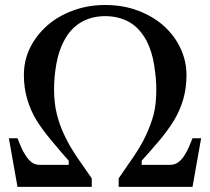

<svg xmlns="http://www.w3.org/2000/svg" viewBox="-20 -729 819 749"><path d="M764.6 -189.5 731 0H442.9V-33.2Q472.7 -75.7 501.7 -118.7Q530.8 -161.6 548.8 -200.2Q569.3 -243.7 579.6 -283.7Q589.8 -323.7 589.8 -381.3Q589.8 -421.9 581.3 -475.3Q572.8 -528.8 552.7 -567.9Q525.4 -619.6 484.4 -642.8Q443.4 -666 390.1 -666Q336.9 -666 295.4 -641.6Q253.9 -617.2 228.5 -567.4Q208.5 -528.8 199.7 -478.8Q190.9 -428.7 190.9 -381.3Q190.9 -327.6 201.7 -283.9Q212.4 -240.2 232.4 -199.2Q251.5 -158.7 281 -115.2Q310.5 -71.8 337.9 -33.2V0H48.3L14.6 -189.5H48.3Q56.2 -170.4 62.7 -154.5Q69.3 -138.7 80.6 -121.6Q90.8 -105.5 103.5 -95.7Q116.2 -85.9 135.7 -85.9H248V-102.1Q216.3 -137.7 179.7 -181.9Q143.1 -226.1 123 -258.8Q100.1 -295.9 86.7 -340.6Q73.2 -385.3 73.2 -436Q73.2 -492.2 96.2 -540.3Q119.1 -588.4 162.1 -627.4Q203.1 -664.6 262.5 -687Q321.8 -709.5 390.1 -709.5Q461.4 -709.5 520.3 -686.8Q579.1 -664.1 620.6 -626.5Q662.1 -588.4 684.8 -539.3Q707.5 -490.2 707.5 -436Q707.5 -385.3 694.8 -341.6Q682.1 -297.9 658.2 -258.3Q633.8 -218.8 599.9 -178.7Q565.9 -138.7 532.7 -102.1V-85.9H643.6Q661.6 -85.9 675.3 -95.9Q689 -106 698.7 -121.6Q710 -139.2 716.8 -155.3Q723.6 -171.4 731 -189.5Z"/></svg>

Font: UniBurma_GGSerif
Style: Book
Weight: 400
Designer: Victor San Kho Lin (for Burmese only and related typography optimization with it)
Foundry: http://www.unimm.org
Version: 2.0